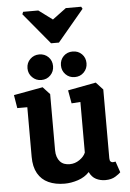

<svg xmlns="http://www.w3.org/2000/svg" viewBox="-59 -924 657 972"><g transform="rotate(-5 269.5 -438.5)"><path d="M96 -881H173L243 -829L313 -881H391L397 -870L263 -710H223L91 -869ZM230 4Q183 4 148 -12Q113 -28 94 -61.5Q75 -95 75 -146V-398H24L13 -465L161 -492L196 -454V-169Q196 -150 201 -135.5Q206 -121 215 -111Q224 -101 236.5 -96.5Q249 -92 264 -92Q291 -92 314 -108Q337 -124 345 -144V-401L300 -398L288 -465L431 -492L466 -454V-105Q466 -92 471 -87.5Q476 -83 482 -83Q487 -83 491 -84Q495 -85 496 -85L515 -29Q509 -22 488.5 -9Q468 4 437 4Q411 4 389.5 -7Q368 -18 356 -44Q333 -19 298 -7.5Q263 4 230 4ZM328 -529Q300 -529 281.5 -548Q263 -567 263 -594Q263 -622 281.5 -640.5Q300 -659 328 -659Q356 -659 374.5 -640.5Q393 -622 393 -594Q393 -567 374.5 -548Q356 -529 328 -529ZM158 -529Q131 -529 112 -548Q93 -567 93 -594Q93 -622 112 -640.5Q131 -659 158 -659Q186 -659 204.5 -640.5Q223 -622 223 -594Q223 -567 204.5 -548Q186 -529 158 -529Z"/></g></svg>

Font: Kreon Light
Style: Bold
Weight: 700
Version: Version 2.002